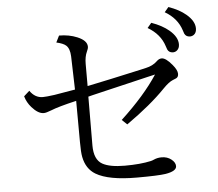

<svg xmlns="http://www.w3.org/2000/svg" viewBox="-57 -925 1114 982"><g transform="rotate(-5 500.0 -433.5)"><path d="M748.5 -788.1Q803.7 -768.6 838.4 -739.3Q879.9 -704.1 879.9 -666.5Q879.9 -645.5 866.2 -634.8Q857.4 -627.9 846.2 -627.9Q826.2 -627.9 817.9 -645Q816.4 -647.9 812 -662.1Q792 -725.6 727.5 -763.2ZM842.8 -860.8Q897.5 -841.8 932.1 -812.5Q973.6 -777.3 973.6 -739.7Q973.6 -718.3 960.4 -708Q951.2 -701.2 939.9 -701.2Q919.9 -701.2 911.6 -718.3Q910.2 -721.2 905.8 -735.4Q885.7 -798.8 821.8 -835.9ZM96.7 -496.1Q123 -458 163.1 -458Q180.2 -458 223.6 -463.9Q251 -467.8 318.4 -480L330.1 -481.9Q328.6 -558.1 325.2 -652.8Q323.7 -692.9 305.2 -709.5Q291 -722.2 255.9 -730L272.9 -764.2Q324.2 -764.2 366.2 -746.6Q415 -726.1 415 -694.8Q415 -684.6 407.7 -669.9Q396 -645 396 -607.9V-494.1Q505.4 -516.6 669.9 -553.2Q676.3 -554.7 700.2 -560.1Q736.8 -567.9 759.3 -589.8Q771.5 -602.1 785.6 -602.1Q806.6 -602.1 838.4 -564Q862.3 -535.6 862.3 -516.1Q862.3 -500 850.6 -494.1Q847.7 -492.7 833 -486.8Q812 -478.5 782.2 -447.8Q707 -369.6 581.1 -281.2L554.7 -306.2Q677.7 -420.4 744.6 -522.9L704.6 -513.7L609.9 -491.2L515.1 -468.8L420.4 -446.3L395 -439.9V-422.4L394 -189Q394 -116.2 436 -92.8Q473.6 -71.8 550.3 -71.8Q629.9 -71.8 684.6 -84Q692.9 -85.9 700.2 -89.4Q718.8 -98.1 740.7 -98.1Q770 -98.1 790.5 -82Q811 -65.9 811 -46.9Q811 -21 753.9 -11.7Q715.8 -5.9 606.9 -5.9Q461.9 -5.9 396.5 -44.9Q349.1 -73.2 336.9 -135.3Q332 -159.7 332 -212.9Q331.5 -364.7 331.1 -423.8Q238.3 -402.3 200.2 -386.7Q173.3 -376 160.6 -376Q131.8 -376 99.6 -412.6Q77.1 -438 67.9 -470.2Z"/></g></svg>

Font: BIZ UDMincho
Style: Regular
Weight: 400
Monospace: yes
Designer: TypeBank Co., Ltd.
Foundry: Morisawa Inc.
Version: Version 1.06